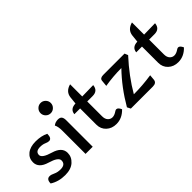

<svg xmlns="http://www.w3.org/2000/svg" viewBox="12 -1243 1842 1842"><g transform="rotate(-45 933.0 -321.5)"><path d="M189 6.8Q99.1 6.8 32.2 -36.1Q32.2 -93.3 75.2 -93.3Q95.2 -93.3 125 -78.6Q154.8 -64 195.8 -64Q262.7 -64 262.7 -119.1Q262.7 -161.6 159.2 -191.7Q55.7 -221.7 55.7 -299.8Q55.7 -355.5 98.4 -389.6Q141.1 -423.8 214.8 -423.8Q292 -423.8 346.7 -396Q346.7 -334 309.1 -334Q293 -334 268.3 -345Q243.7 -356 209 -356Q146 -356 146 -308.1Q146 -267.1 251 -236.8Q356 -206.5 356 -127.9Q356 -72.8 312 -33Q268.1 6.8 189 6.8Z M510.3 -511.7Q481.4 -511.7 460.9 -532.2Q440.4 -552.7 440.4 -581.5Q440.4 -609.9 460.9 -630.4Q481.4 -650.9 510.3 -650.9Q538.6 -650.9 559.1 -630.4Q579.6 -609.9 579.6 -581.5Q579.6 -552.7 559.1 -532.2Q538.6 -511.7 510.3 -511.7ZM566.9 0H469.7V-315.4Q469.7 -371.6 453.6 -400.4Q479.5 -421.4 515.1 -421.4Q543.5 -421.4 555.2 -406Q566.9 -390.6 566.9 -359.9Z M882.8 7.8Q821.3 7.8 781.2 -29.5Q741.2 -66.9 741.2 -125V-345.2H663.1Q668.9 -408.2 743.2 -410.2L751 -485.4Q758.8 -555.7 836.9 -577.1V-412.1L988.3 -415Q981.9 -344.2 909.7 -344.2H836.9V-143.1Q836.9 -105.5 855.7 -85.2Q874.5 -64.9 901.9 -64.9Q928.7 -64.9 961.9 -87.9Q971.7 -94.7 981 -94.7Q1002.4 -94.7 1020.5 -55.2Q960.9 7.8 882.8 7.8Z M1382.8 0H1084.5L1066.4 -35.2Q1166 -207 1294.9 -339.4Q1183.1 -339.4 1071.8 -320.8Q1074.7 -353 1077.9 -384.5Q1081.1 -416 1126 -416H1414.6L1428.7 -381.3Q1291 -231.4 1201.7 -76.7Q1319.3 -76.7 1441.4 -95.2L1436.5 -40Q1432.6 0 1382.8 0Z M1722.2 7.8Q1660.6 7.8 1620.6 -29.5Q1580.6 -66.9 1580.6 -125V-345.2H1502.4Q1508.3 -408.2 1582.5 -410.2L1590.3 -485.4Q1598.1 -555.7 1676.3 -577.1V-412.1L1827.6 -415Q1821.3 -344.2 1749 -344.2H1676.3V-143.1Q1676.3 -105.5 1695.1 -85.2Q1713.9 -64.9 1741.2 -64.9Q1768.1 -64.9 1801.3 -87.9Q1811 -94.7 1820.3 -94.7Q1841.8 -94.7 1859.9 -55.2Q1800.3 7.8 1722.2 7.8Z"/></g></svg>

Font: Bainsley
Style: Regular
Weight: 400
Designer: Paul James MIller
Foundry: High-Logic / Made with FontCreator
Version: Version 1.411;March 28, 2021;FontCreator 13.0.0.2683 64-bit